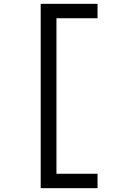

<svg xmlns="http://www.w3.org/2000/svg" viewBox="-20 -810 640 1000"><path d="M192 170V-790H488V-715H274V95H488V170Z"/></svg>

Font: CommitMono
Style: 450Regular
Weight: 450
Designer: Eigil Nikolajsen
Foundry: Eigil Nikolajsen
Version: Version 1.002